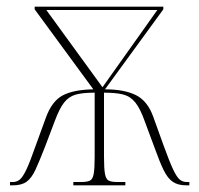

<svg xmlns="http://www.w3.org/2000/svg" viewBox="-20 -556 598 576"><path d="M10 0V-10H19Q30 -10 39 -17Q48 -24 59 -47Q70 -70 87 -119L118 -204Q136 -253 168.5 -270Q201 -287 260 -288L84 -528V-536H470V-528L295 -288Q353 -288 388 -270.5Q423 -253 440 -205L471 -119Q488 -72 499 -48.5Q510 -25 519 -17.5Q528 -10 540 -10H548V0H539Q514 0 498.5 -10.5Q483 -21 471 -45.5Q459 -70 444 -112L415 -190Q401 -230 386 -248.5Q371 -267 349.5 -272.5Q328 -278 292 -278V-85Q292 -50 295 -34Q298 -18 306.5 -14Q315 -10 331 -10H356V0H200V-10H224Q241 -10 249.5 -14Q258 -18 261 -34Q264 -50 264 -85V-278Q227 -278 206.5 -272Q186 -266 172 -248Q158 -230 144 -192L114 -113Q98 -72 86.5 -47Q75 -22 60 -11Q45 0 19 0ZM287 -295H288L452 -526H119Z"/></svg>

Font: Noto Serif Display SemiCondensed Thin
Style: Regular
Weight: 100
Width: 4
Designer: Monotype Design Team
Foundry: Monotype Imaging Inc.
Version: Version 2.009